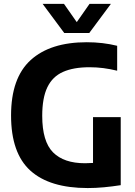

<svg xmlns="http://www.w3.org/2000/svg" viewBox="-20 -969 704 998"><path d="M436 8.5Q238 8.5 137.8 -82.2Q37.5 -173 37.5 -369Q37.5 -564 139.5 -656.8Q241.5 -749.5 431 -749.5Q514.5 -749.5 589 -731V-601.5Q552 -610.5 517 -615Q482 -619.5 445.5 -619.5Q362 -619.5 307.5 -595.2Q253 -571 226.2 -515.5Q199.5 -460 199.5 -367Q199.5 -233.5 255.8 -177Q312 -120.5 422 -120.5Q442.5 -120.5 463.5 -122V-360H607.5V-6.5Q563 0.5 520 4.5Q477 8.5 436 8.5ZM314 -797.5 201.5 -949H312.5L379 -854L445.5 -949H556.5L444 -797.5Z"/></svg>

Font: Encode Sans SmCnd
Style: Bold
Weight: 700
Width: 4
Designer: Multiple Designers
Foundry: Impallari Type
Version: Version 3.002; ttfautohint (v1.8.3) -l 8 -r 50 -G 200 -x 14 